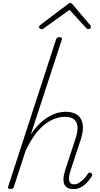

<svg xmlns="http://www.w3.org/2000/svg" viewBox="-20 -1292 692 1328"><path d="M487 16Q466 16 450 8.5Q434 1 426 -14.5Q418 -30 419 -56Q420 -82 432 -119L504 -338Q526 -406 508.5 -445Q491 -484 428 -484Q398 -484 363.5 -472.5Q329 -461 294 -435Q259 -409 224 -363Q189 -317 157 -249L76 0Q73 8 69 11.5Q65 15 54 15Q44 15 38.5 11Q33 7 36 0L368 -1020Q371 -1028 376 -1031.5Q381 -1035 392 -1035Q401 -1035 406 -1031Q411 -1027 408 -1019L193 -362Q225 -409 257 -439.5Q289 -470 321 -487.5Q353 -505 381.5 -512Q410 -519 433 -519Q480 -519 511 -499.5Q542 -480 551 -437.5Q560 -395 539 -328L468 -113Q457 -79 457 -58Q457 -37 466 -27Q475 -17 492 -17Q510 -17 527.5 -28Q545 -39 560.5 -55Q576 -71 586 -87Q589 -94 595 -97Q601 -100 610 -95Q617 -90 618 -84.5Q619 -79 614 -72Q602 -52 583.5 -31.5Q565 -11 541 2.5Q517 16 487 16ZM267 -1090Q260 -1090 255 -1094.5Q250 -1099 250 -1105Q250 -1109 251.5 -1111.5Q253 -1114 257 -1118L449 -1263Q455 -1268 458.5 -1270Q462 -1272 466 -1272Q470 -1272 473 -1270Q476 -1268 481 -1263L604 -1118Q606 -1116 607.5 -1112.5Q609 -1109 609 -1106Q609 -1099 603 -1094.5Q597 -1090 591 -1090Q587 -1090 584 -1091.5Q581 -1093 577 -1097L461 -1224L284 -1097Q277 -1092 274 -1091Q271 -1090 267 -1090Z"/></svg>

Font: Playwrite CO Thin
Style: Regular
Weight: 250
Version: Version 1.002